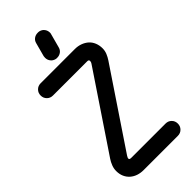

<svg xmlns="http://www.w3.org/2000/svg" viewBox="-290 -983 1037 1037"><g transform="rotate(-45 229.0 -464.5)"><path d="M66 -631Q46 -631 32.5 -644.5Q19 -658 19 -678Q19 -698 32.5 -711.5Q46 -725 66 -725H328Q351 -725 371 -717.5Q391 -710 405.5 -697Q420 -684 428 -664.5Q436 -645 436 -622Q436 -603 429 -586Q422 -569 412 -554L120 -119Q117 -114 115 -110Q113 -106 113 -102Q113 -94 127 -94H389Q409 -94 422.5 -80.5Q436 -67 436 -47Q436 -27 422.5 -13.5Q409 0 389 0H127Q105 0 85.5 -6.5Q66 -13 51 -26Q36 -39 27.5 -58Q19 -77 19 -101Q19 -120 26 -138Q33 -156 43 -171L335 -606Q340 -613 340 -621Q340 -631 328 -631ZM202 -895Q206 -911 218.5 -920Q231 -929 247 -929H253Q256 -929 260 -928Q276 -924 285.5 -911.5Q295 -899 295 -882Q295 -879 294.5 -876.5Q294 -874 293 -871L272 -793Q268 -777 255.5 -768Q243 -759 228 -759H221Q218 -759 215 -760Q199 -764 189.5 -776.5Q180 -789 180 -805Q180 -809 180.5 -811.5Q181 -814 181 -817Z"/></g></svg>

Font: VDS
Style: Regular
Weight: 400
Designer: artmaker
Foundry: artmaker
Version: Version 1.000 2009 initial release